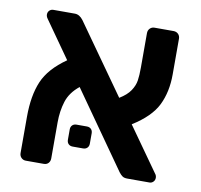

<svg xmlns="http://www.w3.org/2000/svg" viewBox="-68 -643 748 715"><g transform="rotate(10 306.0 -285.5)"><path d="M562 -21Q562 -12 556 -6Q550 0 542 0H458Q446 0 439.5 -4.5Q433 -9 426 -18L224 -305Q189 -277 177.5 -240.5Q166 -204 166 -161V-25Q166 -14 159.5 -7Q153 0 142 0H74Q64 0 57 -7Q50 -14 50 -25V-162Q50 -242 73 -296Q96 -350 161 -395L63 -534Q57 -542 57 -550Q57 -559 63 -565Q69 -571 78 -571H159Q177 -571 191 -552L376 -291Q404 -308 417 -327.5Q430 -347 433 -366.5Q436 -386 436 -416V-546Q436 -557 443 -564Q450 -571 460 -571H532Q543 -571 550 -564Q557 -557 557 -546V-411Q557 -345 532.5 -295Q508 -245 439 -202L556 -37Q562 -30 562 -21ZM298 -143V-104Q298 -94 292 -88Q286 -82 276 -82H237Q227 -82 221 -88Q215 -94 215 -104V-143Q215 -153 221 -159Q227 -165 237 -165H276Q286 -165 292 -159Q298 -153 298 -143Z"/></g></svg>

Font: Hezaedrus Medium
Style: Regular
Weight: 500
Designer: Hubert & Fischer
Foundry: Hubert & Fischer
Version: Version 1.10;September 3, 2019;FontCreator 11.5.0.2425 64-bi